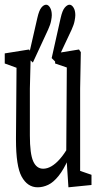

<svg xmlns="http://www.w3.org/2000/svg" viewBox="-27 -797 420 817"><path d="M133.3 0Q89.8 0 64.9 -45.9Q41 -89.8 41 -203.1Q41 -206.5 41 -210L43.5 -526.9L57.6 -503.4L-6.8 -526.9V-569.8L96.7 -586.4L104 -575.2L100.1 -419.9V-220.7Q100.1 -142.6 114.3 -110.8Q128.4 -79.1 156.7 -79.1Q174.3 -79.1 192.1 -89.6Q210 -100.1 227.8 -120.4Q245.6 -140.6 263.2 -170.9L273.4 -119.1H263.2Q244.1 -75.7 222.2 -48.3Q200.2 -21 178 -10.5Q155.8 0 133.3 0ZM264.2 0 254.9 -140.6V-143.6L257.3 -509.8L207.5 -526.9V-569.8L309.1 -586.4L316.9 -575.2L314 -419.9V-69.8L362.3 -53.2V-9.8ZM92.8 -549.8 131.8 -720.2Q139.2 -752.9 149.2 -764.9Q159.2 -776.9 169.4 -776.9Q178.7 -776.9 186 -764.6Q193.4 -752.4 193.4 -732.4Q193.4 -724.1 190.4 -708.3Q187.5 -692.4 177.7 -670.9L112.8 -530.8ZM192.9 -549.8 231 -720.2Q238.3 -752.9 248.8 -764.9Q259.3 -776.9 268.6 -776.9Q278.3 -776.9 285.9 -764.6Q293.5 -752.4 293.5 -732.4Q293.5 -724.1 290.5 -708.3Q287.6 -692.4 277.8 -670.9L211.9 -530.8Z"/></svg>

Font: Scarab Serif
Style: Condensed
Weight: 400
Designer: John Roberts
Foundry: Scarab
Version: 1.0